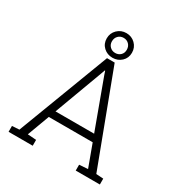

<svg xmlns="http://www.w3.org/2000/svg" viewBox="-206 -1058 1143 1208"><g transform="rotate(30 366.0 -454.5)"><path d="M30.3 0V-42.5L82.5 -45.9L335 -710.9H390.6L641.1 -45.9L693.4 -42.5V0H518.1V-42.5L580.6 -46.9L521.5 -207.5H202.6L143.1 -46.9L205.6 -42.5V0ZM221.7 -258.8H502.4L374 -607.9L364.3 -636.7H361.3L351.1 -607.9ZM362.8 -730Q324.2 -730 297.6 -754.9Q271 -779.8 271 -818.4Q271 -856.4 297.6 -882.6Q324.2 -908.7 362.8 -908.7Q400.9 -908.7 427.5 -882.8Q454.1 -856.9 454.1 -818.4Q454.1 -779.8 427.5 -754.9Q400.9 -730 362.8 -730ZM362.8 -764.6Q385.7 -764.6 401.1 -779.5Q416.5 -794.4 416.5 -818.4Q416.5 -842.8 401.1 -858.4Q385.7 -874 362.8 -874Q339.4 -874 324 -858.4Q308.6 -842.8 308.6 -818.4Q308.6 -794.9 324.2 -779.8Q339.8 -764.6 362.8 -764.6Z"/></g></svg>

Font: Roboto Slab Light
Style: Regular
Weight: 300
Designer: Google
Version: Version 2.000; ttfautohint (v1.8.1.43-b0c9)